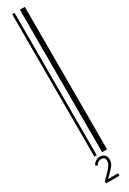

<svg xmlns="http://www.w3.org/2000/svg" viewBox="-212 -644 507 756"><g transform="rotate(-30 41.0 -266.0)"><path d="M24.4 0V-647.5H35.2V0ZM59.6 0V-647.5H82V0ZM11.7 104.5 25.4 90.8Q38.1 78.1 44.9 70.3Q51.8 62.5 55.7 55.7Q59.6 47.9 59.6 40Q59.6 30.3 54.7 25.4Q49.8 21.5 42 21.5Q30.3 21.5 21.5 31.2Q19.5 34.2 19.5 36.1Q19.5 37.1 19.5 37.1V38.1L17.6 37.1L9.8 31.2Q14.6 21.5 23.4 16.6Q31.2 10.7 42 10.7Q55.7 10.7 63.5 18.6Q71.3 26.4 71.3 40Q71.3 48.8 67.4 57.6Q63.5 65.4 56.6 73.2Q49.8 81.1 38.1 92.8L26.4 103.5H64.5Q67.4 103.5 68.4 103.5Q70.3 103.5 71.3 102.5H72.3V114.3H11.7Z"/></g></svg>

Font: Libre Barcode EAN13 Text
Style: Regular
Weight: 400
Version: Version 1.008; ttfautohint (v1.8.3)